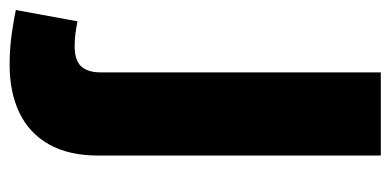

<svg xmlns="http://www.w3.org/2000/svg" viewBox="-222 -574 796 391"><g transform="rotate(-90 175.5 -378.0)"><path d="M54.7 0V-574.7Q54.7 -635.7 77.6 -676Q100.6 -716.3 142.1 -736.1Q183.6 -755.9 239.7 -755.9Q274.4 -755.9 305.4 -751.2Q336.4 -746.6 351.1 -743.2L328.1 -617.7Q318.8 -619.6 305.2 -621.6Q291.5 -623.5 278.3 -623.5Q248 -623.5 236.1 -609.9Q224.1 -596.2 224.1 -570.8V0Z"/></g></svg>

Font: Inter 17pt ExtraBold
Style: Regular
Weight: 800
Version: Version 4.001;git-66647c0bb